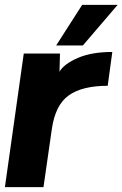

<svg xmlns="http://www.w3.org/2000/svg" viewBox="-29 -770 504 790"><path d="M312 -583H202.1L309.1 -750H455.1ZM433.1 -556.2 414.1 -417Q309.1 -417 253.7 -377.4Q198.2 -337.9 184.1 -237.8L149.9 0H-8.8L68.8 -549.8H217.8L215.8 -475.1Q234.9 -507.3 291.5 -531.7Q348.1 -556.2 433.1 -556.2Z"/></svg>

Font: Oakes Grotesk
Style: Bold Italic
Weight: 700
Designer: Samuel Oakes
Foundry: Samuel Oakes
Version: Version 1.0 | wf-rip DC20170320